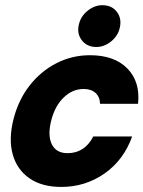

<svg xmlns="http://www.w3.org/2000/svg" viewBox="-20 -728 566 758"><path d="M221.7 10Q145.8 10 96.7 -23.8Q47.5 -57.5 30.4 -117.9Q13.3 -178.3 33.3 -257.5Q52.5 -333.3 96.7 -390Q140.8 -446.7 202.5 -478.3Q264.2 -510 335 -510Q431.7 -510 482.9 -457.5Q534.2 -405 525 -318.3H375Q374.2 -345.8 357.1 -361.2Q340 -376.7 310 -376.7Q265.8 -376.7 230.8 -342.5Q195.8 -308.3 181.7 -250Q167.5 -191.7 185 -157.5Q202.5 -123.3 246.7 -123.3Q314.2 -123.3 348.3 -189.2H501.7Q468.3 -95.8 392.5 -42.9Q316.7 10 221.7 10ZM360 -542.5Q323.3 -542.5 302.9 -569.2Q282.5 -595.8 291.7 -632.5Q299.2 -664.2 326.2 -685.8Q353.3 -707.5 384.2 -707.5Q421.7 -707.5 441.7 -680.8Q461.7 -654.2 452.5 -616.7Q445 -585.8 418.3 -564.2Q391.7 -542.5 360 -542.5Z"/></svg>

Font: Funnel Sans ExtraBold
Style: Italic
Weight: 800
Italic angle: -14.036°
Version: Version 1.000; Beta; Release 5; Build 24; ttfautohint (v1.8.